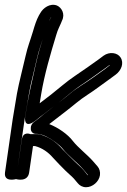

<svg xmlns="http://www.w3.org/2000/svg" viewBox="-20 -734 531 803"><path d="M348 -1C348 -1 346 -2 345 -3L330 -22C317 -37 309 -42 294 -57C282 -69 252 -98 241 -110C219 -136 192 -156 159 -168C151 -171 146 -173 136 -173H107C107 -173 76 -187 71 -149C66 -111 59 -71 54 -35L83 -235L101 -341C105 -365 111 -393 119 -424C132 -476 135 -498 148 -538C158 -568 175 -624 188 -652L193 -662C194 -663 193 -663 194 -663C183 -641 174 -623 166 -595C151 -545 141 -516 129 -462C113 -391 96 -318 85 -245C85 -245 78 -195 122 -225C138 -236 145 -244 162 -256C183 -272 205 -289 228 -307C257 -329 287 -357 319 -378C353 -400 388 -426 419 -448L438 -462H440C440 -461 439 -461 439 -461L420 -446C406 -435 391 -426 374 -413C340 -388 301 -367 270 -340C243 -317 216 -299 191 -278C172 -263 157 -252 141 -238L120 -222C114 -217 110 -209 109 -203V-199C107 -185 117 -174 130 -174H136C144 -174 157 -171 172 -164C197 -152 229 -129 243 -111C265 -83 305 -53 328 -26L348 -2C349 -1 348 -1 348 -1ZM398 -1C400 -15 396 -29 388 -38L368 -61C345 -87 306 -117 285 -144C264 -172 224 -200 186 -215C208 -232 232 -251 256 -269C285 -291 312 -316 345 -337C378 -358 415 -387 445 -408L464 -422C487 -439 500 -470 484 -494C471 -514 438 -519 413 -501L393 -486C381 -477 365 -466 348 -454C313 -429 274 -405 241 -377C209 -350 178 -326 146 -302C148 -313 150 -326 152 -339C166 -424 192 -511 215 -587C222 -612 230 -624 235 -637L239 -647C254 -676 237 -703 218 -711C189 -722 160 -700 149 -680L143 -670C132 -650 125 -627 118 -603C105 -560 96 -540 87 -500C79 -464 58 -383 51 -343L33 -235L1 -13C-5 30 47 15 47 15C47 15 96 30 102 -13L118 -123H127C157 -115 182 -97 201 -75C213 -61 242 -32 255 -19C269 -5 277 0 289 13L305 32C313 42 325 49 340 49C367 49 394 26 398 -1Z"/></svg>

Font: AppleStorm
Style: CBoIta
Weight: 400
Foundry: Cannot Into Space Fonts
Version: Version 1.01